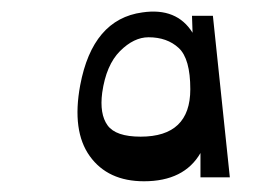

<svg xmlns="http://www.w3.org/2000/svg" viewBox="-20 -736 459 340"><path d="M235 -415Q171 -415 139 -459.5Q107 -504 122 -585Q144 -702 232 -714Q293 -723 321 -678L320 -708H357L387 -422H335V-465Q306 -415 235 -415ZM229 -494Q317 -494 317 -578Q317 -632 296.5 -651Q276 -670 243 -670Q217 -670 192.5 -645.5Q168 -621 161 -572Q156 -534 170.5 -514Q185 -494 229 -494Z"/></svg>

Font: OpenDyslexic
Style: Regular
Weight: 400
Designer: Abbie Gonzalez
Version: Version 0.920;hotconv 1.0.109;makeotfexe 2.5.65596